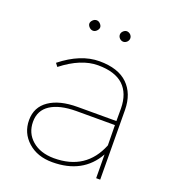

<svg xmlns="http://www.w3.org/2000/svg" viewBox="-127 -793 816 894"><g transform="rotate(20 281.0 -346.0)"><path d="M231.9 -20Q391.1 -20 448.2 -162.1L446.8 -262.2H254.9Q172.9 -261.7 127.9 -232.4Q83 -203.1 83 -147Q83 -90.8 123.5 -55.7Q164.1 -20.5 231.9 -20ZM231 0Q156.7 0 109.9 -42Q63 -84 63 -147.9Q63 -211.9 114.3 -247.1Q165.5 -282.2 254.9 -282.2H446.8V-345.2Q445.8 -418.9 404.3 -458Q362.3 -497.1 278.3 -497.1Q194.3 -497.1 102.1 -424.8L89.8 -440.9Q185.5 -517.1 278.3 -517.1Q371.1 -517.1 418.5 -471.2Q465.8 -425.3 466.8 -345.2L469.2 0H449.2L448.2 -117.2Q382.3 0 231 0ZM332 -647.9Q324.2 -656.2 324.2 -666Q324.2 -675.8 332 -683.6Q339.8 -691.4 349.6 -691.9Q359.4 -691.9 368.2 -684.1Q376 -675.8 376 -666Q376 -656.2 368.2 -647.9Q359.9 -640.1 350.1 -640.1Q340.3 -640.1 332 -647.9ZM182.1 -647.9Q164.1 -666 182.1 -684.1Q190.4 -691.9 200.2 -691.9Q210 -691.9 217.8 -684.1Q235.8 -666 217.8 -647.9Q210 -640.1 200.2 -640.1Q190.4 -640.1 182.1 -647.9Z"/></g></svg>

Font: Montserrat-Hairline
Style: Regular
Weight: 250
Designer: Julieta Ulanovsky
Foundry: Julieta Ulanovsky
Version: Version 1.000;PS 002.000;hotconv 1.0.70;makeotf.lib2.5.58329